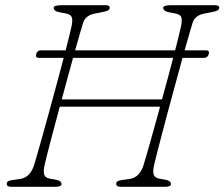

<svg xmlns="http://www.w3.org/2000/svg" viewBox="-20 -720 865 740"><path d="M151 -80Q146.5 -57 151 -45.5Q155.5 -34 174 -31L197 -27Q217 -23 217 -10Q217 -5 210.2 -2.5Q203.5 0 195 0H24Q6 0 6 -11Q4.5 -23 27 -26L56 -30Q77 -33 90.2 -46.5Q103.5 -60 110 -80Q113.5 -89.5 122.2 -120.5Q131 -151.5 143.8 -196.5Q156.5 -241.5 170.8 -293.8Q185 -346 199.2 -398.8Q213.5 -451.5 225.5 -497H129.5Q115.5 -497 119.5 -511.5Q123.5 -526 137.5 -526H233Q241.5 -559 247.5 -583.5Q253.5 -608 256 -620Q260.5 -642 256.8 -653.2Q253 -664.5 234 -668L208 -673Q187 -677 187 -690Q187 -700 219 -700H386Q403 -700 403 -691Q403 -684.5 397.8 -680.8Q392.5 -677 378 -674L347 -668Q308.5 -661 300 -631Q295.5 -616.5 287.5 -589Q279.5 -561.5 269.5 -526H655Q663.5 -559 669.5 -583.5Q675.5 -608 678 -620Q682.5 -642 678.8 -653.2Q675 -664.5 656 -668L630 -673Q609 -677 609 -690Q609 -700 641 -700H808Q825 -700 825 -691Q825 -684.5 819.8 -680.8Q814.5 -677 800 -674L769 -668Q730.5 -661 722 -631Q717.5 -616.5 709.5 -589Q701.5 -561.5 691.5 -526H774.5Q788.5 -526 784.5 -511.5Q780.5 -497 766.5 -497H683.5Q670.5 -449.5 656 -396Q641.5 -342.5 627.2 -290Q613 -237.5 601.5 -193Q590 -148.5 582.2 -118.2Q574.5 -88 573 -80Q568.5 -57 573 -45.5Q577.5 -34 596 -31L619 -27Q639 -23 639 -10Q639 -5 632.2 -2.5Q625.5 0 617 0H446Q428 0 428 -11Q426.5 -23 449 -26L478 -30Q499 -33 512.2 -46.5Q525.5 -60 532 -80Q535.5 -90 545.2 -123.8Q555 -157.5 568.5 -206Q582 -254.5 597 -309H210.5Q195.5 -253.5 182.5 -204.5Q169.5 -155.5 161 -122Q152.5 -88.5 151 -80ZM218 -337H604.5Q616 -378.5 627 -419.8Q638 -461 647.5 -497H261.5Q251.5 -460 240.2 -419Q229 -378 218 -337Z"/></svg>

Font: Fraunces 9pt S100 Thin
Style: Italic
Weight: 100
Italic angle: -16°
Version: Version 1.000; ttfautohint (v1.8.3)